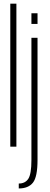

<svg xmlns="http://www.w3.org/2000/svg" viewBox="-20 -805 272 1054"><path d="M36.5 0V-785H70V0ZM83 229.5V202.5Q118 202.5 135.2 176.8Q152.5 151 152.5 73.5V-597.5H186V72.5Q186 166 160.8 197.8Q135.5 229.5 83 229.5ZM152.5 -732H186V-673.5H152.5Z"/></svg>

Font: Anybody Condensed ExtraLight
Style: Regular
Weight: 200
Width: 3
Designer: Tyler Finck
Foundry: Etcetera Type Company
Version: Version 1.010; ttfautohint (v1.8.3) -l 8 -r 50 -G 200 -x 14 